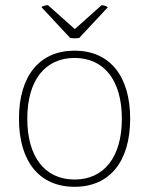

<svg xmlns="http://www.w3.org/2000/svg" viewBox="-20 -707 574 739"><path d="M165 -687C159 -687 143 -685 140 -679L250 -561C262 -559 273 -559 285 -561L395 -679C389 -685 377 -687 371 -687L268 -595ZM267 12C402 12 481 -85 481 -250C481 -415 402 -512 267 -512C132 -512 53 -415 53 -250C53 -85 132 12 267 12ZM267 -16C153 -16 85 -103 85 -250C85 -397 153 -484 267 -484C381 -484 449 -397 449 -250C449 -103 381 -16 267 -16Z"/></svg>

Font: Arima Koshi Thin
Style: Regular
Weight: 250
Designer: Joana Correia and Natanael Gama
Foundry: NDISCOVER
Version: Version 1.019;PS 001.019;hotconv 1.0.88;makeotf.lib2.5.64775